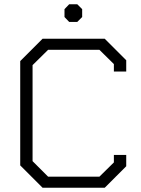

<svg xmlns="http://www.w3.org/2000/svg" viewBox="-20 -882 663 902"><path d="M75 -105V-595L180 -700H472L573 -599V-546H515V-581L447 -648H206L133 -576V-125L206 -52H447L515 -119V-154H573V-101L472 0H180ZM283 -802V-839L305 -862H343L366 -839V-802L343 -779H305Z"/></svg>

Font: Chakra Petch Light
Style: Regular
Weight: 300
Designer: Katatrad Aksorn Co.,Ltd.
Foundry: Cadson Demak Co.,Ltd.
Version: Version 1.000; ttfautohint (v1.6)